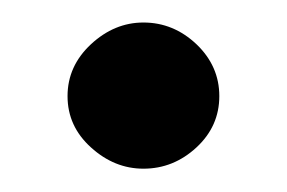

<svg xmlns="http://www.w3.org/2000/svg" viewBox="-20 -131 251 168"><path d="M171.9 -46.9Q171.9 -73.2 151.9 -92.3Q131.8 -111.3 105.5 -111.3Q80.1 -111.3 59.6 -92.3Q39.1 -73.2 39.1 -46.9Q39.1 -20.5 59.6 -2Q80.1 16.6 105.5 16.6Q131.8 16.6 151.9 -2Q171.9 -20.5 171.9 -46.9Z"/></svg>

Font: Namkio Khamti Book
Style: Regular
Weight: 500
Designer: Debbi Hosken
Foundry: SIL International
Version: Version 3.917